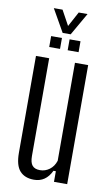

<svg xmlns="http://www.w3.org/2000/svg" viewBox="-95 -898 557 953"><g transform="rotate(10 184.0 -421.0)"><path d="M147 7Q100 7 75.2 -21Q50.5 -49 50.5 -112V-600H117V-107.5Q117 -74.5 129.2 -59.8Q141.5 -45 168 -45Q194.5 -45 216 -61Q237.5 -77 247 -106V-600H313.5V0H247V-53.5H235Q220.5 -23 198.5 -8Q176.5 7 147 7ZM200.5 -655V-710H255.5V-655ZM107.5 -655V-710H162V-655ZM161 -735.5 96.5 -849H140.5L181.5 -774L222 -849H266.5L201.5 -735.5Z"/></g></svg>

Font: Big Shoulders Display Thin
Style: Regular
Weight: 400
Version: Version 2.002